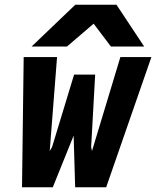

<svg xmlns="http://www.w3.org/2000/svg" viewBox="-20 -791 660 811"><path d="M80 -550H221L190 -153L200 -170L293 -476H382L365 -170L368.5 -153L488.5 -550H619.5L428.5 0H297.5L291 -218L203 0H73ZM298 -771H472L589 -594.5H448.5L375.5 -691L263 -594.5H113.5Z"/></svg>

Font: JuliaMono ExtraBoldItalic
Style: Regular
Weight: 800
Italic angle: -9°
Monospace: yes
Designer: cormullion
Foundry: corm
Version: Version 0.049; ttfautohint (v1.8.4)